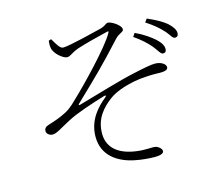

<svg xmlns="http://www.w3.org/2000/svg" viewBox="-110 -889 1221 1077"><g transform="rotate(-15 500.0 -351.0)"><path d="M810 -554C832 -528 842 -502 857 -502C869 -502 876 -509 876 -524C876 -543 865 -562 839 -586C816 -606 782 -631 732 -655L718 -635C759 -607 789 -579 810 -554ZM897 -620C920 -596 929 -570 944 -570C956 -570 964 -577 964 -592C964 -611 952 -630 926 -654C903 -673 867 -694 818 -715L804 -696C847 -668 873 -646 897 -620ZM324 -679C362 -679 522 -720 555 -728C587 -738 587 -749 602 -749C621 -749 673 -716 673 -693C673 -674 649 -679 621 -648C502 -518 458 -477 327 -351C323 -347 325 -343 330 -344C443 -377 600 -423 668 -437C740 -453 776 -459 797 -459C831 -459 858 -441 858 -423C858 -410 847 -402 812 -402C792 -402 774 -404 730 -401C635 -396 548 -365 510 -335C460 -297 408 -244 409 -154C410 -68 476 -23 572 -11C625 -4 658 -11 680 -7C694 -4 714 11 714 26C714 38 699 47 661 47C637 47 587 44 546 35C453 16 369 -38 369 -148C369 -245 429 -308 479 -348C488 -356 486 -360 474 -357C395 -333 306 -304 253 -276C190 -243 165 -223 140 -223C126 -223 106 -234 106 -252C106 -265 113 -275 128 -280C153 -288 183 -297 212 -310C252 -327 273 -342 312 -381C378 -443 549 -619 589 -692C595 -703 591 -703 583 -701C528 -688 454 -669 404 -653C356 -635 352 -621 331 -621C310 -621 260 -660 255 -696C253 -707 253 -724 255 -737L270 -742C289 -710 305 -679 324 -679Z"/></g></svg>

Font: Noto Serif CJK HK ExtraLight
Style: Regular
Weight: 200
Designer: Ryoko NISHIZUKA 西塚涼子 (kana & ideographs); Frank Grießhammer (Latin, Greek & Cyrillic); Wenlong ZHANG 张文龙 (bopomofo); San
Foundry: Adobe
Version: Version 2.001;hotconv 1.1.0;makeotfexe 2.6.0